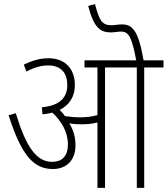

<svg xmlns="http://www.w3.org/2000/svg" viewBox="-20 -916 817 936"><path d="M348 -208C348 -248 337 -284 318 -315C335 -311 357 -310 377 -310C402 -310 429 -312 455 -319V0H492V-587H647V0H683V-587H777V-622H680C654 -771 624 -797 574 -797C557 -797 539 -793 523 -793C476 -793 464 -818 443 -896L410 -887C438 -778 471 -758 521 -758C537 -758 553 -762 571 -762C611 -762 624 -726 644 -622H392V-587H455V-355C427 -347 400 -344 371 -344C348 -344 323 -346 297 -350C289 -361 280 -371 271 -380C318 -404 345 -445 345 -501C345 -582 296 -632 217 -632C172 -632 136 -620 96 -601L109 -567C146 -587 179 -597 215 -597C276 -597 308 -562 308 -501C308 -439 270 -401 184 -393L187 -359C205 -360 220 -363 235 -367C278 -327 311 -275 311 -212C311 -152 280 -127 234 -127C157 -127 107 -200 57 -364L22 -354C84 -160 143 -92 238 -92C296 -92 348 -127 348 -208Z"/></svg>

Font: Noto Sans Devanagari UI Condensed ExtraLight
Style: Regular
Weight: 200
Width: 3
Designer: Jelle Bosma - Monotype Design Team
Foundry: Monotype Imaging Inc.
Version: Version 2.004